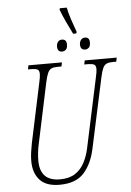

<svg xmlns="http://www.w3.org/2000/svg" viewBox="-66 -1084 779 1142"><g transform="rotate(-5 323.5 -513.0)"><path d="M401 -878Q381 -919 364.5 -953.5Q348 -988 333 -1028L336 -1036H377Q382 -1007 395.5 -966Q409 -925 423 -887L420 -878ZM327 -778Q299 -778 299 -810Q299 -827 307.5 -838Q316 -849 331 -849Q359 -849 359 -818Q359 -795 349 -786.5Q339 -778 327 -778ZM465 -778Q436 -778 436 -810Q436 -827 445 -838Q454 -849 469 -849Q496 -849 496 -818Q496 -795 486 -786.5Q476 -778 465 -778ZM243 10Q163 10 125 -32Q87 -74 87 -145Q87 -171 91 -199Q95 -227 100 -252L175 -605Q183 -640 183 -657Q183 -678 171.5 -684Q160 -690 135 -690H115L120 -714H320L315 -690H293Q269 -690 255.5 -684Q242 -678 233.5 -660Q225 -642 217 -605L142 -251Q135 -221 132 -194Q129 -167 129 -144Q129 -22 248 -22Q303 -22 338 -44.5Q373 -67 393.5 -105.5Q414 -144 424 -190L513 -606Q521 -640 521 -657Q521 -678 509.5 -684Q498 -690 473 -690H451L456 -714H647L642 -690H622Q599 -690 585 -684Q571 -678 562.5 -660Q554 -642 546 -605L456 -187Q437 -97 388.5 -43.5Q340 10 243 10Z"/></g></svg>

Font: Noto Serif ExtraCondensed ExtraLight
Style: Italic
Weight: 200
Width: 2
Italic angle: -12°
Designer: Monotype Design Team
Foundry: Monotype Imaging Inc.
Version: Version 2.014; ttfautohint (v1.8.4.7-5d5b)